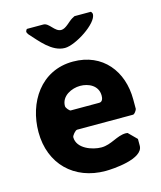

<svg xmlns="http://www.w3.org/2000/svg" viewBox="-112 -822 764 910"><g transform="rotate(-15 270.0 -366.5)"><path d="M33 -253C33 -96 140 7 293 7C329 7 480 -2 480 -67V-100L440 -140C440 -140 433 -141 431 -141C387 -141 352 -106 303 -106C259 -106 186 -131 186 -187C186 -195 204 -217 213 -217H487C495 -217 505 -233 507 -240V-287C507 -425 423 -534 277 -534C118 -534 33 -397 33 -253ZM186 -340C186 -390 239 -414 280 -414C321 -414 367 -393 367 -343C367 -331 364 -313 347 -313H207C202 -313 186 -330 186 -340ZM107 -713C145 -672 194 -606 258 -606C310 -606 427 -681 427 -727C427 -731 422 -740 420 -740H340C339 -740 330 -735 327 -733C308 -722 286 -693 263 -693C231 -693 216 -740 187 -740H107C105 -740 100 -731 100 -727C100 -724 105 -715 107 -713Z"/></g></svg>

Font: Asimov Print
Style: C
Weight: 500
Designer: Google
Version: Version 2.000980: 2014